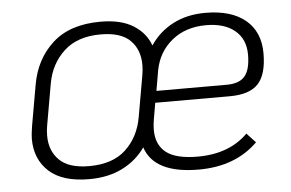

<svg xmlns="http://www.w3.org/2000/svg" viewBox="-42 -538 917 606"><g transform="rotate(-5 417.0 -235.0)"><path d="M48 -131Q48 -144 52 -170L75 -301Q89 -381 144 -431Q199 -481 296 -481Q360 -481 399 -457Q438 -433 453 -392Q481 -434 525.5 -457Q570 -480 628 -480Q710 -480 755 -442.5Q800 -405 800 -337Q800 -270 772.5 -240.5Q745 -211 682 -211H446L437 -159Q434 -141 434 -126Q434 -79 465 -54.5Q496 -30 565 -30Q665 -30 724 -89L752 -59Q681 11 565 11Q424 11 396 -74Q368 -34 323 -11.5Q278 11 218 11Q133 11 90.5 -28Q48 -67 48 -131ZM390 -170 413 -301Q416 -318 416 -334Q416 -382 386.5 -411.5Q357 -441 293 -441Q219 -441 176.5 -401.5Q134 -362 123 -301L100 -170Q97 -154 97 -137Q97 -89 127 -59.5Q157 -30 221 -30Q296 -30 337.5 -69Q379 -108 390 -170ZM676 -248Q716 -248 733.5 -269Q751 -290 751 -337Q751 -386 718 -413.5Q685 -441 627 -441Q562 -441 518.5 -405.5Q475 -370 464 -312L453 -248Z"/></g></svg>

Font: KoHo Light
Style: Italic
Weight: 300
Italic angle: -10°
Version: Version 1.000; ttfautohint (v1.6)